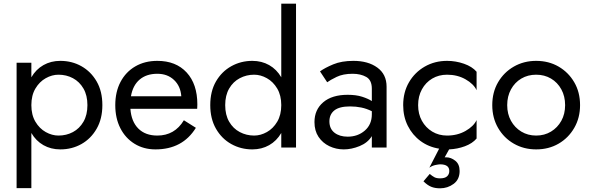

<svg xmlns="http://www.w3.org/2000/svg" viewBox="-20 -800 3200 1041"><path d="M150 220H70V-460H150V-381Q175 -424 215.5 -447Q256 -470 307 -470Q370 -470 421.5 -441Q473 -412 504 -358.5Q535 -305 535 -230Q535 -156 504 -102Q473 -48 421.5 -19Q370 10 307 10Q256 10 215.5 -13Q175 -36 150 -79ZM454 -230Q454 -283 432.5 -320Q411 -357 375.5 -376Q340 -395 297 -395Q262 -395 228 -376Q194 -357 172 -320Q150 -283 150 -230Q150 -177 172 -140Q194 -103 228 -84Q262 -65 297 -65Q340 -65 375.5 -84Q411 -103 432.5 -140Q454 -177 454 -230Z M823 10Q759 10 709.5 -20.5Q660 -51 632.5 -105Q605 -159 605 -230Q605 -302 633.5 -356Q662 -410 713.5 -440Q765 -470 833 -470Q934 -470 992 -407Q1050 -344 1050 -234Q1050 -227 1049.5 -219.5Q1049 -212 1049 -210H687Q692 -141 730 -103Q768 -65 833 -65Q927 -65 977 -148L1042 -107Q970 10 823 10ZM833 -400Q774 -400 737 -368.5Q700 -337 690 -278H963Q959 -333 923.5 -366.5Q888 -400 833 -400Z M1120 -230Q1120 -305 1151 -358.5Q1182 -412 1234 -441Q1286 -470 1348 -470Q1399 -470 1439.5 -447Q1480 -424 1505 -381V-780H1585V0H1505V-79Q1480 -36 1439.5 -13Q1399 10 1348 10Q1286 10 1234 -19Q1182 -48 1151 -102Q1120 -156 1120 -230ZM1201 -230Q1201 -177 1222.5 -140Q1244 -103 1280 -84Q1316 -65 1358 -65Q1393 -65 1427 -84Q1461 -103 1483 -140Q1505 -177 1505 -230Q1505 -283 1483 -320Q1461 -357 1427 -376Q1393 -395 1358 -395Q1316 -395 1280 -376Q1244 -357 1222.5 -320Q1201 -283 1201 -230Z M1754 -354 1715 -413Q1741 -432 1786.5 -451Q1832 -470 1896 -470Q1976 -470 2026 -433.5Q2076 -397 2076 -330V0H1996V-62Q1974 -26 1930 -8Q1886 10 1844 10Q1802 10 1765.5 -7.5Q1729 -25 1707 -58Q1685 -91 1685 -138Q1685 -205 1732.5 -245.5Q1780 -286 1865 -286Q1911 -286 1943.5 -275.5Q1976 -265 1996 -252V-319Q1996 -366 1965.5 -383Q1935 -400 1892 -400Q1840 -400 1805 -383Q1770 -366 1754 -354ZM1766 -142Q1766 -102 1793.5 -80.5Q1821 -59 1865 -59Q1920 -59 1958 -92Q1996 -125 1996 -180V-197Q1968 -211 1939 -217Q1910 -223 1878 -223Q1820 -223 1793 -201.5Q1766 -180 1766 -142Z M2247 -230Q2247 -182 2267.5 -145Q2288 -108 2323.5 -86.5Q2359 -65 2404 -65Q2460 -65 2504 -90Q2548 -115 2564 -149V-49Q2541 -22 2500.5 -7Q2460 8 2415 10L2391 53H2400Q2425 53 2448.5 71.5Q2472 90 2472 127Q2472 173 2439.5 197Q2407 221 2366 221Q2338 221 2317.5 212.5Q2297 204 2276 183L2310 143Q2324 155 2335.5 161Q2347 167 2366 167Q2392 167 2404 156Q2416 145 2416 127Q2416 91 2366 91Q2359 91 2341.5 94.5Q2324 98 2308 109L2361 6Q2304 -3 2260 -35.5Q2216 -68 2191 -118Q2166 -168 2166 -230Q2166 -300 2197.5 -354Q2229 -408 2283 -439Q2337 -470 2404 -470Q2451 -470 2495.5 -454.5Q2540 -439 2564 -411V-311Q2548 -345 2504 -370Q2460 -395 2404 -395Q2359 -395 2323.5 -374Q2288 -353 2267.5 -315.5Q2247 -278 2247 -230Z M2649 -230Q2649 -300 2680.5 -354Q2712 -408 2766 -439Q2820 -470 2887 -470Q2955 -470 3008.5 -439Q3062 -408 3093.5 -354Q3125 -300 3125 -230Q3125 -161 3093.5 -106.5Q3062 -52 3008.5 -21Q2955 10 2887 10Q2820 10 2766 -21Q2712 -52 2680.5 -106.5Q2649 -161 2649 -230ZM2730 -230Q2730 -182 2750.5 -145Q2771 -108 2806.5 -86.5Q2842 -65 2887 -65Q2932 -65 2967.5 -86.5Q3003 -108 3023.5 -145Q3044 -182 3044 -230Q3044 -278 3023.5 -315.5Q3003 -353 2967.5 -374Q2932 -395 2887 -395Q2842 -395 2806.5 -374Q2771 -353 2750.5 -315.5Q2730 -278 2730 -230Z"/></svg>

Font: Jost*
Style: Regular
Weight: 400
Version: Version 3.7